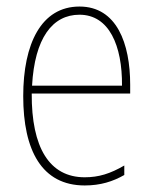

<svg xmlns="http://www.w3.org/2000/svg" viewBox="-20 -557 468 587"><path d="M223 -537C106 -537 51 -423 51 -263C51 -97 108 10 239 10C287 10 325 -2 360 -22V-51C317 -26 282 -15 239 -15C131 -15 76 -106 77 -271H378V-298C378 -424 337 -537 223 -537ZM223 -512C314 -512 354 -417 353 -295H78C86 -440 140 -512 223 -512Z"/></svg>

Font: Noto Sans Gujarati Condensed Thin
Style: Regular
Weight: 100
Width: 3
Designer: Jelle Bosma - Monotype Design Team, Universal Thirst
Foundry: Monotype Imaging Inc.
Version: Version 2.106